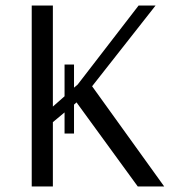

<svg xmlns="http://www.w3.org/2000/svg" viewBox="-20 -670 650 690"><path d="M311 -360 570 0H475L255 -302L246 -294V-190H212V-266L170 -231V0H94V-650H170V-287L212 -324V-438H246V-355L259 -366L478 -650H539Z"/></svg>

Font: Arsenal
Style: Regular
Weight: 400
Designer: Andrij Shevchenko
Foundry: Stairsfor
Version: Version 2.001;PS 002.001;hotconv 1.0.88;makeotf.lib2.5.64775